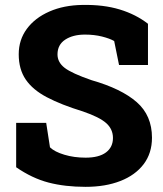

<svg xmlns="http://www.w3.org/2000/svg" viewBox="-20 -740 655 771"><path d="M323.7 10.3Q241.2 10.3 175.3 -6.8Q109.4 -23.9 44.9 -68.4V-246.6H165.5L180.7 -148.4Q199.2 -130.4 238.3 -118.7Q277.3 -106.9 323.7 -106.9Q377.4 -106.9 405.5 -127.9Q433.6 -148.9 433.6 -186Q433.6 -221.2 406.7 -245.4Q379.9 -269.5 313 -292.5Q225.6 -319.3 168.5 -349.4Q111.3 -379.4 83.3 -420.7Q55.2 -461.9 55.2 -522Q55.2 -580.1 87.9 -624.3Q120.6 -668.5 178.5 -693.8Q236.3 -719.2 311.5 -720.2Q396 -721.7 460.9 -701.9Q525.9 -682.1 574.2 -644.5V-479H458L438.5 -575.2Q420.9 -585.4 389.6 -593.3Q358.4 -601.1 321.3 -601.1Q272.9 -601.1 241.9 -580.8Q210.9 -560.5 210.9 -521.5Q210.9 -489.7 239.7 -467.5Q268.6 -445.3 347.7 -418Q467.3 -383.8 528.8 -330.1Q590.3 -276.4 590.3 -187Q590.3 -125 556.9 -80.8Q523.4 -36.6 463.4 -13.2Q403.3 10.3 323.7 10.3Z"/></svg>

Font: Roboto Slab ExtraBold
Style: Regular
Weight: 800
Designer: Google
Version: Version 2.001; ttfautohint (v1.8.3)